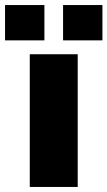

<svg xmlns="http://www.w3.org/2000/svg" viewBox="-70 -741 426 761"><path d="M48 0V-526H238V0ZM-50 -581V-721H106V-581ZM180 -581V-721H336V-581Z"/></svg>

Font: Raleway
Style: Heavy
Weight: 900
Designer: Matt McInerney, Pablo Impallari, Rodrigo Fuenzalida
Foundry: Matt McInerney, Pablo Impallari, Rodrigo Fuenzalida
Version: Version 2.001; ttfautohint (v0.8) -G 200 -r 50